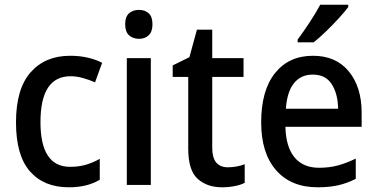

<svg xmlns="http://www.w3.org/2000/svg" viewBox="-20 -786 1601 816"><path d="M272 10Q167 10 107.5 -57.5Q48 -125 48 -266Q48 -408 110 -478.5Q172 -549 278 -549Q320 -549 355 -540.5Q390 -532 414 -519L384 -436Q359 -447 332 -454.5Q305 -462 280 -462Q152 -462 152 -267Q152 -77 278 -77Q315 -77 345.5 -86Q376 -95 404 -111V-22Q351 10 272 10Z M571 -744Q596 -744 612 -729.5Q628 -715 628 -683Q628 -651 612 -636Q596 -621 571 -621Q545 -621 528.5 -636Q512 -651 512 -683Q512 -715 528.5 -729.5Q545 -744 571 -744ZM621 -539V0H519V-539Z M949 -75Q967 -75 986 -78.5Q1005 -82 1020 -88V-9Q1003 0 977 5Q951 10 923 10Q860 10 820 -26Q780 -62 780 -154V-459H714V-508L785 -543L817 -660H882V-539H1015V-459H882V-157Q882 -75 949 -75Z M1310 -549Q1408 -549 1462.5 -482.5Q1517 -416 1517 -307V-247H1193Q1195 -162 1231.5 -117.5Q1268 -73 1336 -73Q1380 -73 1416.5 -83Q1453 -93 1492 -112V-26Q1455 -7 1417 1.5Q1379 10 1330 10Q1217 10 1153.5 -62.5Q1090 -135 1090 -266Q1090 -402 1149 -475.5Q1208 -549 1310 -549ZM1309 -469Q1259 -469 1229.5 -432.5Q1200 -396 1195 -324H1417Q1416 -387 1390 -428Q1364 -469 1309 -469ZM1460 -756Q1446 -737 1420 -708.5Q1394 -680 1365 -652Q1336 -624 1313 -606H1245V-618Q1269 -650 1296 -691Q1323 -732 1341 -766H1460Z"/></svg>

Font: Noto Sans Gujarati UI SemiCondensed Medium
Style: Regular
Weight: 500
Width: 4
Designer: Jelle Bosma - Monotype Design Team, Universal Thirst
Foundry: Monotype Imaging Inc.
Version: Version 2.106; ttfautohint (v1.8.4.7-5d5b)